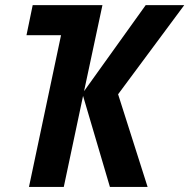

<svg xmlns="http://www.w3.org/2000/svg" viewBox="-20 -734 744 754"><path d="M93.8 0 219.7 -595.7H84L108.4 -713.9H382.3L310.1 -376L552.2 -713.9H703.6L443.8 -363.8L559.6 0H411.6L306.2 -357.4L230.5 0Z"/></svg>

Font: Open Sans SemiCondensed
Style: Bold Italic
Weight: 700
Width: 4
Italic angle: -12°
Designer: Monotype Design Team
Foundry: Monotype Imaging Inc.
Version: Version 3.003